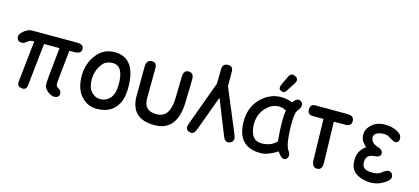

<svg xmlns="http://www.w3.org/2000/svg" viewBox="-61 -1217 3778 1732"><g transform="rotate(15 1828.0 -350.5)"><path d="M30.8 -391.1Q7.8 -425.3 35.6 -456.5Q81.1 -507.3 134.8 -507.3H546.9Q614.3 -507.3 613.3 -462.6Q612.3 -418 544.9 -418H501.5L472.2 -133.3Q466.8 -83 482.4 -73.7Q515.6 -54.2 520.5 -35.6Q529.3 -1.5 504.9 11.2Q474.6 26.9 438.5 7.3Q394.5 -15.6 380.9 -54.2Q374.5 -71.8 382.3 -145L409.7 -418H265.6L222.7 -21Q217.8 25.9 173.3 20Q127.9 14.2 132.8 -32.7L174.3 -418Q145.5 -417 130.9 -411.1L87.9 -380.4Q43.9 -371.6 30.8 -391.1Z M908.2 -412.6Q844.2 -411.1 812.5 -368.2Q763.7 -301.8 763.7 -222.2Q763.7 -145.5 798.8 -107.4Q835 -68.4 881.8 -68.4Q935.1 -68.4 971.7 -107.4Q1010.3 -148.9 1010.7 -240.7Q1011.2 -414.6 908.2 -412.6ZM904.3 -512.2Q1102.1 -510.7 1101.6 -231Q1101.1 -111.8 1048.8 -49.8Q990.2 24.9 870.1 23.9Q783.2 23.4 722.7 -48.3Q668 -113.3 668 -231Q668 -342.3 733.4 -428.2Q797.9 -513.2 904.3 -512.2Z M1634.3 -245.6Q1628.4 28.8 1420.4 31.2Q1191.9 34.2 1192.9 -185.5L1194.8 -456.5Q1195.8 -515.1 1241.7 -519.5Q1293.5 -524.4 1292.5 -465.3L1290.5 -184.1Q1289.6 -68.4 1408.7 -68.4Q1533.7 -68.4 1537.6 -252.9L1542.5 -453.6Q1543.5 -516.6 1590.3 -516.6Q1640.1 -516.6 1639.2 -453.6Z M1918.9 -665.5Q1966.3 -666 1966.3 -614.7Q1966.3 -546.9 1966.8 -479.5L2137.7 -70.3Q2160.6 -15.1 2117.2 4.4Q2073.2 23.9 2050.8 -31.7L1919.9 -359.4L1796.9 -25.9Q1777.8 25.4 1732.4 7.8Q1692.9 -7.8 1711.9 -59.1L1864.7 -476.1L1867.2 -613.8Q1868.2 -665 1918.9 -665.5Z M2490.7 -580.6Q2475.1 -557.6 2461.4 -557.6Q2447.8 -557.6 2434.6 -565.4Q2421.4 -573.2 2421.4 -588.1Q2421.4 -603 2428.2 -617.7L2468.3 -702.6Q2481.4 -731.9 2504.4 -731.9Q2516.6 -731.9 2535.2 -721.2Q2553.7 -710.4 2553.7 -693.6Q2553.7 -676.8 2542.5 -659.7ZM2406.2 27.3Q2188 27.3 2185.5 -207Q2184.1 -355.5 2286.1 -443.4Q2404.8 -545.4 2564 -489.7Q2603.5 -545.9 2639.2 -518.1Q2676.8 -488.8 2626.5 -425.3Q2605 -398.4 2607.9 -266.1Q2611.8 -105 2644 -60.1Q2674.8 -19 2648.9 12.7Q2614.7 49.8 2561 -29.8Q2471.2 27.3 2406.2 27.3ZM2462.9 -70.8Q2491.7 -79.1 2530.8 -114.3Q2511.7 -324.2 2528.8 -401.9Q2481.4 -431.6 2429.7 -418.9Q2393.6 -410.2 2372.1 -394Q2285.2 -331.1 2280.8 -216.3Q2282.2 -66.9 2383.3 -60.1Q2416.5 -58.1 2462.9 -70.8Z M2726.1 -463.9Q2725.1 -516.6 2772.9 -516.6L3073.7 -516.1Q3133.3 -516.1 3135.3 -469.7Q3138.2 -418 3078.6 -418Q3025.4 -418 2972.2 -418L2981.9 -36.1Q2983.9 31.7 2934.1 31.2Q2886.2 31.2 2884.3 -36.6L2875.5 -417.5H2775.9Q2728 -417.5 2726.1 -463.9Z M3413.1 -300.8Q3467.8 -284.2 3462.9 -246.1Q3459.5 -215.8 3403.3 -211.9Q3330.6 -207 3328.1 -139.6Q3326.2 -72.8 3394.5 -65.4Q3470.7 -57.1 3506.8 -86.9Q3543.5 -117.2 3565.4 -116.2Q3605 -114.3 3607.4 -69.3Q3608.4 -45.9 3568.4 -17.6Q3475.1 48.3 3360.4 17.6Q3249.5 -12.7 3242.2 -105.5Q3236.3 -179.7 3264.6 -220.7Q3288.1 -254.9 3312.5 -269.5Q3273.4 -311.5 3269.5 -322.3Q3240.7 -391.1 3283.2 -446.3Q3330.6 -507.8 3414.1 -511.7Q3488.8 -515.1 3546.9 -483.4Q3591.3 -458.5 3588.4 -416.5Q3585.9 -386.7 3556.6 -383.3Q3542 -381.3 3485.8 -416Q3454.1 -435.1 3405.8 -425.3Q3346.7 -413.1 3346.7 -374Q3346.7 -320.8 3413.1 -300.8Z"/></g></svg>

Font: Comic Relief LRS
Style: Regular
Weight: 400
Designer: Jeff Davis
Foundry: Loudifier
Version: Version 1.0